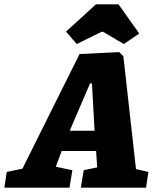

<svg xmlns="http://www.w3.org/2000/svg" viewBox="-73 -861 717 881"><path d="M608 -72 597 0H298L311 -80L373 -93L368 -168H210L183 -96L259 -80L246 0H-53L-42 -72L30 -87L292 -613L474 -622L493 -603L551 -85ZM247 -261H361L349 -478H340ZM230 -716 367 -841H471L566 -707L495 -659L400 -715H393L279 -659Z"/></svg>

Font: Grenze Black
Style: Italic
Weight: 900
Italic angle: -10°
Designer: Renata Polastri
Foundry: Omnibus-Type
Version: Version 1.002; ttfautohint (v1.8)